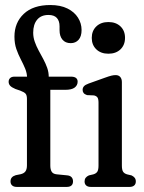

<svg xmlns="http://www.w3.org/2000/svg" viewBox="-20 -736 566 756"><path d="M178.1 -84.4Q178.1 -68.7 183.5 -59.9Q188.8 -51.1 203.3 -49.6L244.1 -45.6Q256.3 -44.5 261.9 -38.1Q267.5 -31.7 267.5 -22Q267.5 0 242.5 0H46.4Q34.3 0 27.9 -5.7Q21.4 -11.3 21.4 -21.6Q21.4 -31.1 26.5 -37.1Q31.6 -43 42 -46.2L61.1 -50Q74.3 -53.1 80.2 -61.3Q86.1 -69.5 86.1 -85.2V-346.7Q86.1 -360.9 80.7 -367.1Q75.3 -373.3 59.3 -379.3L40.8 -385.6Q25.7 -392 19.8 -398.6Q14 -405.3 14 -414.1Q14 -423 19.9 -428.6Q25.8 -434.2 36.9 -434.2H112.9L86.7 -409.8V-427.7Q86.7 -447.8 79.1 -465.8Q71.6 -483.8 61.8 -502.5Q52 -521.3 44.4 -542.9Q36.9 -564.5 36.9 -591.8Q36.9 -646.8 73.7 -681.5Q110.4 -716.2 178.2 -716.2Q218.1 -716.2 245.6 -702.5Q273 -688.9 287.1 -666.4Q301.2 -644 301.2 -617.9Q301.2 -592.5 289.4 -579.3Q277.5 -566.1 258.5 -566.1Q237.6 -566.1 226.1 -579.7Q214.5 -593.3 214.5 -617.1V-632.4Q214.5 -653.5 203.9 -665.3Q193.2 -677.1 170.9 -677.1Q141.6 -677.1 126.2 -658.4Q110.7 -639.8 110.7 -607.3Q110.7 -588.9 116.9 -571.5Q123 -554 132.2 -537.1Q141.3 -520.2 150.5 -503.3Q159.6 -486.3 165.8 -469Q171.9 -451.6 171.9 -433.3V-411.7L156.1 -434.2H259.4Q272.6 -434.2 279.2 -429.1Q285.7 -424 285.7 -414.5Q285.7 -400.1 274 -391.2Q262.3 -382.3 236.6 -382.3H178.1ZM459.9 -412.9V-84.4Q459.9 -67.9 464.3 -60.5Q468.7 -53.1 479.9 -49.6L497.8 -45.4Q506 -41.6 510.4 -35.9Q514.8 -30.1 514.8 -21.6Q514.8 -11.3 508.4 -5.7Q501.9 0 489.8 0H338Q325.7 0 319.4 -5.7Q313 -11.3 313 -21.6Q313 -30.1 317.3 -35.9Q321.6 -41.6 330 -45.4L347.9 -49.6Q359.1 -53.1 363.5 -60.5Q367.9 -67.9 367.9 -84.4V-331.3Q367.9 -346 363.9 -352Q359.8 -358.1 350.1 -360.3L322.8 -361.5Q313.2 -364.7 309.3 -369.7Q305.3 -374.7 305.3 -382.1Q305.3 -390.3 310.5 -396.3Q315.7 -402.3 329.1 -407.1L393.4 -430.1Q409.9 -436.1 418.9 -438.2Q427.8 -440.3 435.2 -440.3Q447.1 -440.3 453.5 -432.9Q459.9 -425.4 459.9 -412.9ZM406.8 -524.5Q377.2 -524.5 359.3 -541.7Q341.3 -559 341.3 -586.7Q341.3 -614.7 359.3 -632Q377.2 -649.2 406.8 -649.2Q436.4 -649.2 454.4 -632.1Q472.3 -615 472.3 -587Q472.3 -559 454.4 -541.7Q436.4 -524.5 406.8 -524.5Z"/></svg>

Font: Fraunces 144pt S100 Black
Style: Regular
Weight: 900
Version: Version 1.000